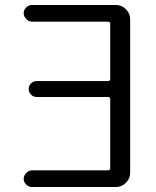

<svg xmlns="http://www.w3.org/2000/svg" viewBox="-20 -750 627 770"><path d="M413 -67Q422 -67 422 -75V-352Q422 -361 413 -361H127Q114 -361 104.5 -370.5Q95 -380 95 -393Q95 -406 104.5 -415.5Q114 -425 127 -425H413Q422 -425 422 -433V-655Q422 -663 413 -663H109Q96 -663 85.5 -673.5Q75 -684 75 -697Q75 -710 85 -720Q95 -730 109 -730H445Q468 -730 485 -713Q502 -696 502 -673V-57Q502 -34 485 -17Q468 0 445 0H109Q95 0 85 -10Q75 -20 75 -33Q75 -46 85.5 -56.5Q96 -67 109 -67Z"/></svg>

Font: Rounded Mplus 1c
Style: Regular
Weight: 400
Version: Version 1.059.20150529